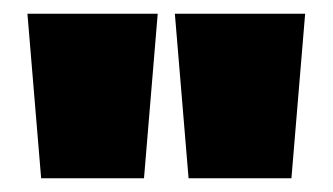

<svg xmlns="http://www.w3.org/2000/svg" viewBox="-20 -720 485 280"><path d="M40 -460 20 -700H210L190 -460ZM255 -460 235 -700H425L405 -460Z"/></svg>

Font: Tektur SemiCondensed Black
Style: Regular
Weight: 900
Width: 4
Designer: Adam Jagosz
Foundry: Adam Jagosz
Version: Version 1.005;gftools[0.9.30]